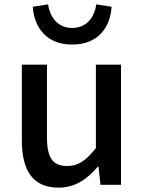

<svg xmlns="http://www.w3.org/2000/svg" viewBox="-20 -846 660 879"><path d="M248 13C324 13 378 -25 428 -83H431L440 0H534V-550H419V-168C373 -110 338 -86 287 -86C222 -86 195 -123 195 -218V-550H80V-204C80 -64 131 13 248 13ZM310 -642C434 -642 485 -726 491 -815L421 -826C413 -771 380 -718 310 -718C242 -718 208 -771 200 -826L130 -815C136 -726 188 -642 310 -642Z"/></svg>

Font: Noto Sans Japanese Medium
Style: Regular
Weight: 500
Designer: Ryoko NISHIZUKA (kana & ideographs); Paul D. Hunt (Latin, Greek & Cyrillic); Wenlong ZHANG (bopomofo); Sandoll Communica
Foundry: Adobe Systems Incorporated
Version: Version 1.000;PS 1;hotconv 1.0.78;makeotf.lib2.5.61930